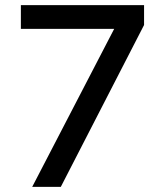

<svg xmlns="http://www.w3.org/2000/svg" viewBox="-20 -725 640 745"><path d="M105 0 449 -663 455 -613H61V-705H539V-628L216 0Z"/></svg>

Font: Nunito Sans 12pt ExtraLight 6pt Medium
Style: Regular
Weight: 500
Version: Version 3.101;gftools[0.9.27]